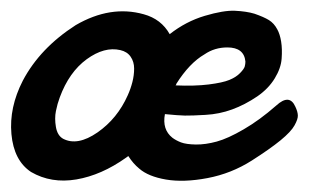

<svg xmlns="http://www.w3.org/2000/svg" viewBox="-63 -325 571 353"><path d="M480 -128.9Q484.4 -119.6 484.6 -112.8Q484.9 -106 478.5 -94.5Q472.2 -83 452.9 -67.1Q433.6 -51.3 399.9 -29.8Q362.3 -5.9 318.6 2.4Q274.9 10.7 242.2 5.1Q209.5 -0.5 192.9 -15.1Q181.6 -24.4 172.9 -38.1L168.9 -35.2Q123.5 -2.9 77.4 4.9Q31.2 12.7 -5.9 -8.8Q-37.6 -29.8 -42 -78.6Q-46.4 -127.4 -21 -176.8Q10.7 -236.8 76.2 -278.8Q140.1 -315.9 201.2 -298.8Q233.4 -290 249 -262.2Q278.8 -285.6 313.5 -295.9Q348.1 -306.2 369.1 -305.2Q390.1 -304.2 404.8 -299.8Q421.9 -293.9 431.4 -288.1Q440.9 -282.2 446.8 -271Q451.7 -262.2 453.9 -248.5Q456.1 -234.9 454.8 -217.3Q453.6 -199.7 442.1 -180.9Q430.7 -162.1 410.2 -147.9Q387.2 -132.3 363.8 -123.8Q340.3 -115.2 314.9 -113.8Q289.6 -112.3 276.9 -112.5Q264.2 -112.8 240.2 -115.2Q234.9 -86.9 253.9 -71.8Q260.3 -66.9 269.8 -63.2Q279.3 -59.6 297.1 -59.3Q314.9 -59.1 335.4 -64.7Q356 -70.3 385 -87.2Q414.1 -104 444.8 -130.9Q469.2 -153.3 480 -128.9ZM313 -225.1Q285.2 -209 261.2 -170.9Q261.2 -169.4 259.8 -168Q294.9 -166.5 320.6 -169.7Q346.2 -172.9 358.6 -178Q371.1 -183.1 378.4 -190.7Q385.7 -198.2 387 -202.9Q388.2 -207.5 388.2 -211.9Q385.7 -237.8 355 -237.8Q331.5 -237.8 313 -225.1ZM53.2 -69.8Q79.6 -56.2 116.2 -81.5Q152.8 -106.9 171.9 -149.9Q177.2 -161.6 180.4 -174.1Q183.6 -186.5 183.6 -199Q183.6 -211.4 177.2 -220.7Q170.9 -230 158.2 -232.9Q128.9 -239.7 96.4 -216.1Q64 -192.4 46.9 -146Q42.5 -134.3 39.8 -120.8Q37.1 -107.4 39.8 -91.6Q42.5 -75.7 53.2 -69.8Z"/></svg>

Font: Florida Vibes
Style: Regular
Weight: 400
Italic angle: -30°
Designer: Turbologo.com
Foundry: Turbologo.com
Version: Version 1.000;hotconv 1.0.109;makeotfexe 2.5.65596